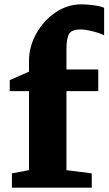

<svg xmlns="http://www.w3.org/2000/svg" viewBox="-20 -867 502 887"><path d="M114 -81V-446H25V-497L114 -536V-587Q114 -651 147.5 -711.5Q181 -772 236.5 -809.5Q292 -847 356 -847Q382 -847 414 -842.5Q446 -838 461 -831V-704Q442 -714 407.5 -722.5Q373 -731 352 -731Q312 -731 299.5 -711Q287 -691 287 -639V-546H434V-446H287V-81L404 -66V0H35V-66Z"/></svg>

Font: Martel Heavy
Style: Regular
Weight: 900
Designer: Dan Reynolds
Foundry: Dan Reynolds
Version: Version 1.001; ttfautohint (v1.1) -l 5 -r 5 -G 72 -x 0 -D la